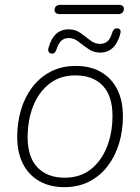

<svg xmlns="http://www.w3.org/2000/svg" viewBox="-20 -764 578 792"><path d="M245 8Q186 8 142 -17Q98 -42 74.5 -88.5Q51 -135 51 -200Q51 -258 66.5 -310.5Q82 -363 113 -404Q144 -445 189 -468.5Q234 -492 293 -492Q353 -492 396.5 -467Q440 -442 463.5 -395.5Q487 -349 487 -284Q487 -226 471.5 -173.5Q456 -121 425 -80Q394 -39 349 -15.5Q304 8 245 8ZM247 -31Q311 -31 355 -66Q399 -101 421.5 -159Q444 -217 444 -286Q444 -369 403.5 -411Q363 -453 291 -453Q227 -453 183 -418Q139 -383 116.5 -325.5Q94 -268 94 -198Q94 -116 134.5 -73.5Q175 -31 247 -31ZM226 -706Q216 -706 210.5 -710.5Q205 -715 205 -722Q205 -733 211.5 -738.5Q218 -744 228 -744H470Q480 -744 485.5 -740Q491 -736 491 -728Q491 -718 485 -712Q479 -706 468 -706ZM192 -543Q185 -544 181 -550Q177 -556 180 -566Q190 -604 211 -623.5Q232 -643 263 -643Q291 -643 312 -628Q333 -613 352 -598Q371 -583 392 -583Q412 -583 424 -594Q436 -605 443 -630Q446 -639 451.5 -643.5Q457 -648 465 -647Q473 -646 476 -640.5Q479 -635 476 -624Q466 -586 445 -566.5Q424 -547 394 -547Q366 -547 344.5 -562Q323 -577 304 -592Q285 -607 264 -607Q245 -607 233 -596Q221 -585 213 -560Q210 -551 205 -546.5Q200 -542 192 -543Z"/></svg>

Font: Nunito ExtraLight
Style: Italic
Weight: 200
Italic angle: -9°
Designer: Vernon Adams
Foundry: Vernon Adams
Version: Version 3.602